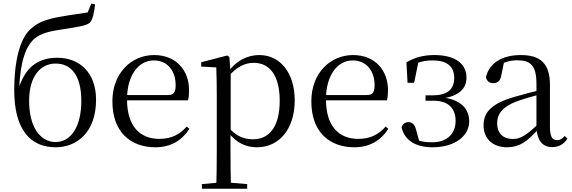

<svg xmlns="http://www.w3.org/2000/svg" viewBox="-20 -856 3384 1135"><path d="M308.7 14.6C430.9 14.6 547.8 -70.4 547.8 -266.3C547.8 -429.7 447.8 -514.6 317.8 -514.6C194.9 -514.6 125.1 -447.9 88.5 -327.7L92.9 -325.7C100.1 -496.9 133.2 -583.8 184.7 -628.1C224.3 -660.9 275.5 -672.1 365.8 -685.1C434.7 -696.1 491 -703.2 511.7 -722.5C528.4 -741.8 536.1 -778.3 542.2 -829.8L519.9 -835.6L498.6 -782.7C456.3 -774.9 401 -768.9 353.5 -760.1C266.5 -745.1 209.5 -730.9 158.2 -681.9C96.1 -623.8 64 -489.8 64 -323.6C64 -87.2 161.3 14.6 308.7 14.6ZM309.3 -16.4C218.6 -16.4 152.1 -103.2 152.1 -260.3C152.1 -405.9 220.2 -480.3 308.9 -480.3C399.7 -480.3 460.7 -411.7 460.7 -259.1C460.7 -108 399.8 -16.4 309.3 -16.4Z M899.3 14.6C989 14.6 1056 -26.3 1099.6 -94.3L1083.7 -108.1C1042.8 -60.3 991.7 -35 921.5 -35C810.4 -35 730.9 -106.4 730.9 -268.7C730.9 -413.6 800.8 -498.8 888.6 -498.8C970.3 -498.8 1018.3 -437.4 1018.3 -352.3C1018.3 -311.7 1008.3 -294.2 973.3 -294.2H682.6V-262.9H1091.4C1095.7 -278.8 1097.7 -298.9 1097.7 -323.2C1097.7 -440.7 1020.6 -530.6 890.9 -530.6C758.1 -530.6 644.4 -425.5 644.4 -256.8C644.4 -76.2 750.8 14.6 899.3 14.6Z M1173.5 259.8H1441.2V232.4L1322.5 222.2H1284.7L1173.5 232.4ZM1258.5 259.8H1345.5C1343.5 192.3 1342.5 96 1342.5 26.5V-68.7L1343.7 -78.7V-430.1L1341.9 -435.3L1335.9 -519.6L1322.9 -528L1169.5 -487.9V-462.4L1258.5 -457.5C1260.5 -407.9 1261.5 -355 1261.5 -286.8V26.7C1261.5 96.7 1260.5 192.3 1258.5 259.8ZM1499.6 14.6C1628.6 14.6 1722.2 -91.6 1722.2 -262.6C1722.2 -427 1634.7 -530.6 1513.3 -530.6C1445.5 -530.6 1376.7 -500.1 1324.5 -425H1313.6L1324.2 -398.2C1383.5 -466 1431.3 -484.5 1480.9 -484.5C1571.7 -484.5 1633.5 -412.7 1633.5 -260.8C1633.5 -95.4 1563.2 -32.7 1476.5 -32.7C1421.3 -32.7 1377.5 -49.4 1328.3 -105.1L1314.4 -77.1H1327.2C1377.9 -6.9 1439.7 14.6 1499.6 14.6Z M2075.3 14.6C2165 14.6 2232 -26.3 2275.6 -94.3L2259.7 -108.1C2218.8 -60.3 2167.7 -35 2097.5 -35C1986.4 -35 1906.9 -106.4 1906.9 -268.7C1906.9 -413.6 1976.8 -498.8 2064.6 -498.8C2146.3 -498.8 2194.3 -437.4 2194.3 -352.3C2194.3 -311.7 2184.3 -294.2 2149.3 -294.2H1858.6V-262.9H2267.4C2271.7 -278.8 2273.7 -298.9 2273.7 -323.2C2273.7 -440.7 2196.6 -530.6 2066.9 -530.6C1934.1 -530.6 1820.4 -425.5 1820.4 -256.8C1820.4 -76.2 1926.8 14.6 2075.3 14.6Z M2535.6 14.6C2675.6 14.6 2753.6 -56.5 2753.6 -138.7C2753.6 -215.5 2700.7 -271.5 2580.6 -282L2578.8 -273.2C2693.8 -282.7 2737.9 -333.4 2737.6 -397.7C2737.4 -480.8 2668.8 -530.6 2547 -530.6C2486.5 -530.6 2432.9 -517 2382.6 -487.8L2389.3 -366.5H2428.1L2455 -497.1L2415 -466.1C2454.4 -491 2491.9 -498.8 2538.8 -498.8C2622.3 -498.8 2664.1 -463.4 2665.1 -396.1C2665.3 -329 2625.5 -292.6 2539.6 -292.6H2495.4V-260.6H2542C2635.8 -260.6 2673.2 -210.6 2673.2 -141.5C2673.2 -62.5 2619.6 -14.8 2534.3 -14.8C2487.7 -14.8 2453.7 -21.6 2413.8 -42.1L2462.1 -7.5L2439.6 -88.9C2431.9 -120.6 2415.8 -134 2393.8 -134C2376.7 -134 2360.4 -124.1 2353.9 -103.6C2370.6 -24.8 2440.5 14.6 2535.6 14.6Z M2976.7 14.6C3051.3 14.6 3095.6 -19.6 3157.9 -87.1H3181.5L3172.8 -134.4C3095.6 -57.1 3056.3 -34.4 3012.1 -34.4C2956 -34.4 2918.9 -65.8 2918.9 -128.2C2918.9 -183 2951.6 -225.8 3035.6 -257C3080.6 -273.5 3138.6 -289.3 3191.8 -303.3V-327.7C3138 -315.5 3073.4 -298.9 3017.9 -282.3C2885.7 -243.6 2838.6 -192.6 2838.6 -115.1C2838.6 -31.8 2897.8 14.6 2976.7 14.6ZM3243.8 13.6C3282.7 13.6 3312.8 -2.3 3334.1 -36.7L3318.4 -52.1C3301.8 -33.9 3290 -27.5 3273.4 -27.5C3245.8 -27.5 3231 -45.3 3231 -107.7V-354.6C3231 -479.1 3175.2 -530.6 3059.2 -530.6C2946.1 -530.6 2871.7 -481.7 2852.5 -399.7C2857.5 -376.8 2873.1 -364.3 2896.4 -364.3C2921 -364.3 2938.4 -376.9 2943.8 -412.7L2960.2 -491.9L2916.7 -464.7C2961.2 -489.6 2998.7 -499.6 3037 -499.6C3116.2 -499.6 3151.2 -470.1 3151.2 -359V-99.7C3155.7 -28.9 3184.2 13.6 3243.8 13.6Z"/></svg>

Font: Source Han Serif TW VF
Style: Regular
Weight: 250
Designer: Ryoko NISHIZUKA 西塚涼子 (kana & ideographs); Frank Grießhammer (Latin, Greek & Cyrillic); Wenlong ZHANG 张文龙 (bopomofo); San
Foundry: Adobe
Version: Version 2.002;hotconv 1.1.0;makeotfexe 2.6.0